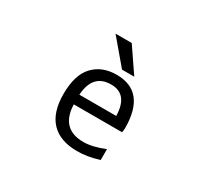

<svg xmlns="http://www.w3.org/2000/svg" viewBox="-153 -984 1306 1221"><g transform="rotate(30 500.0 -373.0)"><path d="M367.2 -306.6H637.7Q634.8 -463.9 510.7 -463.9Q377 -463.9 367.2 -306.6ZM372.1 -757.8H491.2L612.3 -580.1H522.5ZM692.4 -14.6Q605.5 12.7 532.2 11.7Q408.2 11.7 342.8 -56.6Q277.3 -125 277.3 -260.7Q277.3 -400.4 340.3 -467.8Q403.3 -535.2 510.7 -535.2Q724.6 -535.2 725.6 -267.6Q725.6 -257.8 721.7 -235.4H367.2Q373 -58.6 539.1 -58.6Q605.5 -58.6 692.4 -94.7Z"/></g></svg>

Font: Gen Shin Gothic Monospace Regular
Style: Regular
Weight: 400
Designer: [Source Han Sans]
Ryoko NISHIZUKA  (kana & ideographs); Paul D. Hunt (Latin, Greek & Cyrillic); Wenlong ZHANG  (bopomofo
Version: Version 1.002.20150607